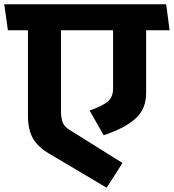

<svg xmlns="http://www.w3.org/2000/svg" viewBox="-31 -700 815 900"><path d="M499 -285V-558H255V-175Q255 -152 261.5 -130Q268 -108 294 -92L543 64L469 180L201 21Q147 -10 123.5 -51Q100 -92 100 -159V-558H6L-11 -680H748L764 -558H654V-264Q654 -189 604 -144Q554 -99 455 -66L389 -182Q447 -202 473 -223Q499 -244 499 -285Z"/></svg>

Font: Palanquin Dark Medium
Style: Regular
Weight: 500
Designer: Pria Ravichandran
Version: Version 1.001